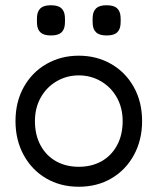

<svg xmlns="http://www.w3.org/2000/svg" viewBox="-20 -694 600 731"><path d="M113 -233Q113 -180 134.5 -140.5Q156 -101 193.5 -80Q231 -59 280 -59Q329 -59 366.5 -80Q404 -101 425.5 -140.5Q447 -180 447 -233Q447 -283 425 -322.5Q403 -362 364.5 -384.5Q326 -407 280 -407Q234 -407 195.5 -384.5Q157 -362 135 -322.5Q113 -283 113 -233ZM39 -233Q39 -306 70.5 -362.5Q102 -419 157 -450.5Q212 -482 280 -482Q348 -482 403 -450.5Q458 -419 489.5 -362.5Q521 -306 521 -233Q521 -161 490 -104Q459 -47 404.5 -15Q350 17 280 17Q210 17 155.5 -15Q101 -47 70 -104Q39 -161 39 -233ZM121 -602Q120 -617 121 -631Q122.4 -651.8 134.6 -662.9Q146.8 -674 173.9 -674Q201 -674 213.3 -662.9Q225.6 -651.8 227 -631Q228 -617 227 -602Q225.6 -581.2 213.4 -570.1Q201.2 -559 174.1 -559Q147 -559 134.7 -570.1Q122.4 -581.2 121 -602ZM333 -602Q332 -617 333 -631Q334.4 -651.8 346.6 -662.9Q358.8 -674 385.9 -674Q413 -674 425.3 -662.9Q437.6 -651.8 439 -631Q440 -617 439 -602Q437.6 -581.2 425.4 -570.1Q413.2 -559 386.1 -559Q359 -559 346.7 -570.1Q334.4 -581.2 333 -602Z"/></svg>

Font: Kreadon
Style: Regular
Weight: 400
Designer: kohakuno
Foundry: StudioGnu
Version: Version 1.000;Glyphs 3.1.2 (3151)